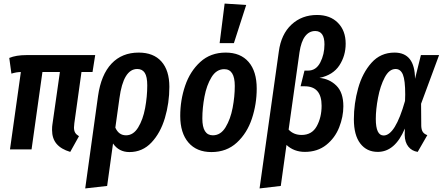

<svg xmlns="http://www.w3.org/2000/svg" viewBox="-20 -838 2483 1077"><path d="M397 -147Q395 -129 395 -123Q395 -105 401.5 -94Q408 -83 423 -74L374 14Q323 -1 297.5 -31Q272 -61 272 -109Q272 -129 274 -140L316 -434H218L157 0H36L97 -434Q73 -434 44 -425L32 -513Q70 -529 129 -529H514L499 -434H437Z M930 -351Q930 -260 905 -176Q880 -92 829.5 -38.5Q779 15 706 15Q647 15 614 -33L581 205L458 219L530 -300Q547 -419 605.5 -481Q664 -543 758 -543Q841 -543 885.5 -493Q930 -443 930 -351ZM806 -359Q806 -408 792 -429.5Q778 -451 750 -451Q672 -451 650 -287L627 -122Q646 -79 687 -79Q728 -79 755 -123Q782 -167 794 -231.5Q806 -296 806 -359Z M991 -188Q991 -276 1018.5 -357Q1046 -438 1103.5 -490.5Q1161 -543 1246 -543Q1329 -543 1374.5 -490.5Q1420 -438 1420 -341Q1420 -254 1393 -172.5Q1366 -91 1308.5 -38Q1251 15 1166 15Q1083 15 1037 -38.5Q991 -92 991 -188ZM1297 -356Q1297 -450 1238 -450Q1194 -450 1166.5 -405Q1139 -360 1127 -296Q1115 -232 1115 -173Q1115 -79 1174 -79Q1218 -79 1245.5 -124.5Q1273 -170 1285 -233.5Q1297 -297 1297 -356ZM1240 -818 1361 -810 1292 -596H1212Z M1544 -549Q1557 -646 1615 -700Q1673 -754 1758 -754Q1832 -754 1875.5 -710Q1919 -666 1919 -593Q1919 -525 1883.5 -471Q1848 -417 1772 -401Q1828 -396 1867 -357.5Q1906 -319 1906 -242Q1906 -183 1882.5 -123.5Q1859 -64 1810 -25Q1761 14 1690 14Q1629 14 1587 -25L1555 205L1436 219ZM1784 -245Q1784 -354 1689 -354H1666L1688 -442H1708Q1753 -442 1776.5 -487.5Q1800 -533 1800 -589Q1800 -664 1748 -664Q1714 -664 1691.5 -634.5Q1669 -605 1660 -545L1599 -111Q1627 -81 1672 -81Q1730 -81 1757 -130.5Q1784 -180 1784 -245Z M2308 -396 2341 -529H2443L2342 -256L2343 -131Q2344 -109 2352 -97.5Q2360 -86 2377 -80L2323 14Q2290 9 2270.5 -15.5Q2251 -40 2250 -81L2251 -117Q2196 14 2099 14Q2037 14 2001 -33Q1965 -80 1965 -169Q1965 -257 1989 -343Q2013 -429 2064 -486Q2115 -543 2193 -543Q2307 -543 2308 -396ZM2088 -171Q2088 -78 2132 -78Q2197 -78 2252 -272L2253 -308Q2253 -388 2240 -419.5Q2227 -451 2199 -451Q2163 -451 2138 -403.5Q2113 -356 2100.5 -290Q2088 -224 2088 -171Z"/></svg>

Font: Fira Sans Extra Condensed Medium
Style: Italic
Weight: 500
Width: 3
Italic angle: -8°
Designer: Carrois Corporate & Edenspiekermann AG
Foundry: Carrois Corporate GbR & Edenspiekermann AG
Version: Version 4.203